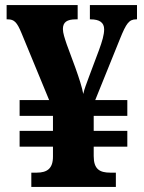

<svg xmlns="http://www.w3.org/2000/svg" viewBox="-20 -734 567 754"><path d="M103 0H435V-56H413C371 -56 348 -70 348 -121V-158H480V-220H348V-279H480V-341H354L451 -581C476 -643 487 -658 515 -658H518V-714H333V-658H336C370 -658 389 -646 389 -619C389 -597 381 -571 369 -538L330 -434C320 -406 311 -385 307 -365C302 -392 291 -426 276 -468L242 -560C234 -584 227 -604 227 -620C227 -647 243 -658 278 -658H285V-714H6V-658H11C36 -658 47 -646 64 -605L173 -341H57V-279H188V-220H57V-158H188V-119C188 -72 165 -56 124 -56H103Z"/></svg>

Font: Noto Serif Tamil SemiCondensed ExtraBold
Style: Italic
Weight: 800
Width: 4
Italic angle: -12°
Designer: Indian Type Foundry, Tom Grace, and the Monotype Design Team
Foundry: Monotype Imaging Inc.
Version: Version 2.003